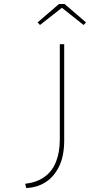

<svg xmlns="http://www.w3.org/2000/svg" viewBox="-20 -746 524 960"><path d="M111 194 106 173Q164 166 202.5 138.5Q241 111 260 63Q279 15 279 -48V-525H301V-44Q301 33 276 85Q251 137 208.5 164.5Q166 192 111 194ZM180 -621 168 -634 275 -726H303L410 -634L398 -621L282 -713H297Z"/></svg>

Font: Lexend Tera Thin
Style: Regular
Weight: 250
Version: Version 1.007